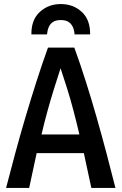

<svg xmlns="http://www.w3.org/2000/svg" viewBox="-20 -928 600 948"><path d="M10 0Q32 -85 56 -174Q80 -263 106.5 -352Q133 -441 160.5 -527Q188 -613 217 -693H347Q376 -613 403.5 -526.5Q431 -440 456.5 -350.5Q482 -261 505.5 -172.5Q529 -84 550 0H431L394 -172H161L124 0ZM185 -264H372Q358 -324 343 -381Q328 -438 311.5 -490.5Q295 -543 279 -591Q263 -542 246.5 -489Q230 -436 214.5 -380Q199 -324 185 -264ZM135 -758Q134 -830 176.5 -869Q219 -908 280 -908Q342 -908 384 -869Q426 -830 425 -758H348Q347 -779 339.5 -795Q332 -811 318 -820Q304 -829 280 -829Q257 -829 242.5 -820Q228 -811 221 -795Q214 -779 212 -758Z"/></svg>

Font: Ubuntu Sans Mono Medium
Style: Regular
Weight: 500
Monospace: yes
Designer: Dalton Maag Ltd
Foundry: Dalton Maag Ltd
Version: Version 1.006